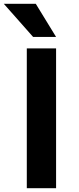

<svg xmlns="http://www.w3.org/2000/svg" viewBox="-41 -983 412 1003"><path d="M132 -790 -21 -963H146L252 -790ZM99 0V-730H252V0Z"/></svg>

Font: M PLUS 1p
Style: Bold
Weight: 700
Version: Version 1.062